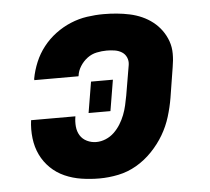

<svg xmlns="http://www.w3.org/2000/svg" viewBox="-44 -575 688 630"><g transform="rotate(-5 300.0 -260.0)"><path d="M259 8Q229 8 200 3.5Q171 -1 145 -12.5Q119 -24 99 -43.5Q79 -63 67 -88Q55 -113 51.5 -142.5Q48 -172 52 -202H198Q195 -185 196.5 -168.5Q198 -152 206 -139Q214 -126 228.5 -119Q243 -112 259 -112Q275 -112 290.5 -118.5Q306 -125 318 -136.5Q330 -148 339 -162.5Q348 -177 354 -192.5Q360 -208 363.5 -223.5Q367 -239 370 -255L387 -355Q389 -368 384 -379.5Q379 -391 368.5 -397.5Q358 -404 345 -406Q332 -408 319 -408Q303 -408 286 -404.5Q269 -401 255 -390.5Q241 -380 231.5 -365Q222 -350 220 -334Q220 -333 219.5 -332.5Q219 -332 219 -332H74Q74 -333 74 -334.5Q74 -336 74 -337Q79 -364 90 -390.5Q101 -417 119 -440Q137 -463 160.5 -480.5Q184 -498 210.5 -509Q237 -520 264.5 -524Q292 -528 319 -528Q341 -528 362.5 -526Q384 -524 405 -519.5Q426 -515 445 -506.5Q464 -498 480 -485.5Q496 -473 508 -456.5Q520 -440 527 -420.5Q534 -401 534 -379Q534 -357 530 -335L514 -235Q509 -205 499.5 -174Q490 -143 473.5 -115Q457 -87 433.5 -62.5Q410 -38 381.5 -21.5Q353 -5 321.5 1.5Q290 8 259 8ZM314 -209H242L259 -311H331Z"/></g></svg>

Font: Iosevka SS04 Heavy Extended
Style: Italic
Weight: 900
Width: 7
Italic angle: -9°
Monospace: yes
Designer: Belleve Invis
Foundry: Belleve Invis
Version: Version 19.0.0; ttfautohint (v1.8.4)